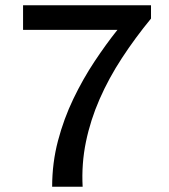

<svg xmlns="http://www.w3.org/2000/svg" viewBox="-20 -706 640 726"><path d="M177.2 0Q177.2 -90 199.2 -173.5Q221.2 -257 257.5 -332.4Q293.8 -407.8 337.4 -473.5Q381 -539.2 424 -593H67.2V-686H551V-635.8Q490.5 -562.2 440.9 -486.2Q391.2 -410.2 356.6 -331.2Q322 -252.2 304.9 -169.4Q287.8 -86.5 292.5 0Z"/></svg>

Font: Chivo Mono Medium
Style: Regular
Weight: 500
Monospace: yes
Designer: Hector Gatti
Foundry: Omnibus-Type
Version: Version 1.008